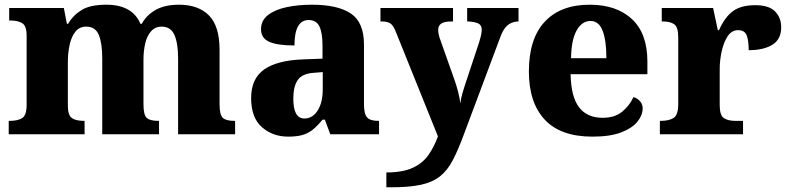

<svg xmlns="http://www.w3.org/2000/svg" viewBox="-20 -570 3351 815"><path d="M17 0V-57H22Q56 -57 74.5 -69Q93 -81 93 -125V-419Q93 -460 74.5 -471.5Q56 -483 23 -483H19V-536H251L264 -469H269Q290 -505 326.5 -527.5Q363 -550 431 -550Q542 -550 576 -469H582Q601 -505 640 -527.5Q679 -550 740 -550Q822 -550 867 -504.5Q912 -459 912 -358V-128Q912 -82 926 -69.5Q940 -57 974 -57H978V0H736V-322Q736 -386 720.5 -421.5Q705 -457 666 -457Q639 -457 621.5 -437.5Q604 -418 596.5 -386Q589 -354 589 -316V-128Q589 -82 603 -69.5Q617 -57 651 -57H655V0H414V-322Q414 -386 399.5 -421.5Q385 -457 346 -457Q317 -457 300 -435.5Q283 -414 275.5 -379.5Q268 -345 268 -305V-122Q268 -81 285 -69Q302 -57 335 -57H339V0Z M1203 10Q1138 10 1092 -30Q1046 -70 1046 -154Q1046 -236 1101 -275Q1156 -314 1268 -318L1349 -321V-375Q1349 -430 1336 -457.5Q1323 -485 1290 -485Q1230 -485 1230 -377Q1158 -377 1123 -392.5Q1088 -408 1088 -446Q1088 -483 1117.5 -506Q1147 -529 1196 -539.5Q1245 -550 1304 -550Q1414 -550 1469.5 -512.5Q1525 -475 1525 -381V-128Q1525 -87 1538 -72Q1551 -57 1585 -57H1589V0H1382L1359 -62H1349Q1327 -35 1307.5 -19.5Q1288 -4 1264 3Q1240 10 1203 10ZM1272 -67Q1307 -67 1328.5 -101Q1350 -135 1350 -191V-264L1313 -261Q1263 -258 1244 -230.5Q1225 -203 1225 -151Q1225 -67 1272 -67Z M1620 162Q1690 162 1732.5 142Q1775 122 1799 87.5Q1823 53 1839 9L1661 -433Q1650 -462 1637 -470.5Q1624 -479 1600 -479H1595V-536H1903V-479H1898Q1866 -479 1853 -470Q1840 -461 1840 -443Q1840 -433 1842.5 -422.5Q1845 -412 1849 -401L1906 -240Q1917 -210 1924.5 -180.5Q1932 -151 1934 -131Q1937 -154 1942.5 -173Q1948 -192 1953 -207L2014 -391Q2017 -400 2021 -416.5Q2025 -433 2025 -443Q2025 -463 2011 -470Q1997 -477 1968 -479H1963V-536H2181V-479H2178Q2150 -477 2132.5 -461Q2115 -445 2102 -408L1950 -2Q1925 66 1902 110Q1879 154 1847 179Q1815 204 1766 214.5Q1717 225 1640 225H1620Z M2495 10Q2359 10 2292 -62.5Q2225 -135 2225 -266Q2225 -406 2292.5 -478Q2360 -550 2483 -550Q2597 -550 2662.5 -489Q2728 -428 2728 -309V-255H2402Q2404 -159 2438 -114.5Q2472 -70 2538 -70Q2589 -70 2620.5 -95.5Q2652 -121 2669 -158Q2685 -153 2696.5 -140.5Q2708 -128 2708 -110Q2708 -82 2686.5 -54.5Q2665 -27 2618 -8.5Q2571 10 2495 10ZM2554 -323Q2554 -398 2538 -439.5Q2522 -481 2487 -481Q2450 -481 2427.5 -440.5Q2405 -400 2404 -323Z M2781 0V-57H2786Q2820 -57 2839.5 -69.5Q2859 -82 2859 -129V-411Q2859 -455 2842 -467Q2825 -479 2792 -479H2789V-536H3007L3027 -442H3032Q3057 -498 3091.5 -523Q3126 -548 3186 -548Q3244 -548 3270 -521.5Q3296 -495 3296 -454Q3296 -403 3258.5 -380Q3221 -357 3158 -357Q3158 -398 3149.5 -420Q3141 -442 3113 -442Q3086 -442 3069 -416.5Q3052 -391 3043.5 -352.5Q3035 -314 3035 -276V-124Q3035 -80 3053 -68.5Q3071 -57 3100 -57H3134V0Z"/></svg>

Font: Noto Serif Telugu ExtraBold
Style: Regular
Weight: 800
Designer: Jelle Bosma - Monotype Design Team
Foundry: Monotype Imaging Inc.
Version: Version 2.005; ttfautohint (v1.8.4.7-5d5b)